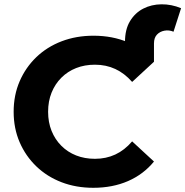

<svg xmlns="http://www.w3.org/2000/svg" viewBox="-20 -882 882 914"><path d="M713 -588 575 -589V-682Q575 -742 599 -781.5Q623 -821 662 -841Q701 -861 748.5 -861.5Q796 -862 842 -843L806 -731Q785 -740 763 -736Q741 -732 727 -717Q713 -702 713 -675ZM424 12Q342 12 273 -14.5Q204 -41 153 -90Q102 -139 73.5 -205Q45 -271 45 -350Q45 -429 73.5 -495Q102 -561 153 -610Q204 -659 273.5 -685.5Q343 -712 425 -712Q516 -712 589.5 -680.5Q663 -649 713 -588L609 -492Q573 -533 529 -553.5Q485 -574 432 -574Q383 -574 342.5 -558Q302 -542 272 -512Q242 -482 225.5 -441Q209 -400 209 -350Q209 -300 225.5 -259Q242 -218 272 -188Q302 -158 342.5 -142Q383 -126 432 -126Q485 -126 529 -146.5Q573 -167 609 -209L713 -113Q663 -52 589.5 -20Q516 12 424 12Z"/></svg>

Font: Montserrat Thin
Style: Bold
Weight: 700
Version: Version 9.000